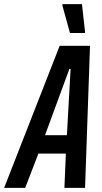

<svg xmlns="http://www.w3.org/2000/svg" viewBox="-60 -910 495 930"><path d="M-40 0 229 -688H376L352 0H252L259 -166H126L62 0ZM158 -255H264L282 -576H276ZM279 -750 242 -884 243 -890H337L352 -755V-750Z"/></svg>

Font: Saira ExtraCondensed SemiBold
Style: Italic
Weight: 600
Width: 2
Italic angle: -12°
Designer: Hector Gatti with collaboration of the Omnibus-Type team
Foundry: Omnibus-Type
Version: Version 1.101